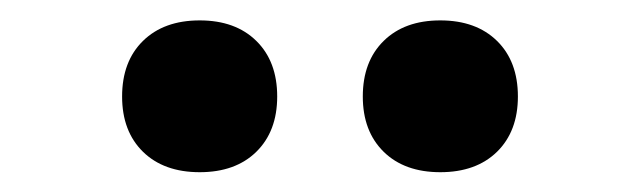

<svg xmlns="http://www.w3.org/2000/svg" viewBox="-20 -811 640 192"><path d="M420.3 -638.8Q384.5 -638.8 363.7 -659.2Q342.8 -679.7 342.8 -714.5Q342.8 -749.6 363.7 -770.1Q384.5 -790.6 420.3 -790.6Q456.1 -790.6 477 -770.1Q497.9 -749.6 497.9 -714.5Q497.9 -679.7 477 -659.2Q456.1 -638.8 420.3 -638.8ZM179.7 -638.8Q143.9 -638.8 123 -659.2Q102.1 -679.7 102.1 -714.5Q102.1 -749.6 123 -770.1Q143.9 -790.6 179.7 -790.6Q215.5 -790.6 236.3 -770.1Q257.2 -749.6 257.2 -714.5Q257.2 -679.7 236.3 -659.2Q215.5 -638.8 179.7 -638.8Z"/></svg>

Font: JetBrains Mono
Style: Regular
Weight: 400
Monospace: yes
Designer: Philipp Nurullin, Konstantin Bulenkov
Foundry: JetBrains
Version: Version 2.305